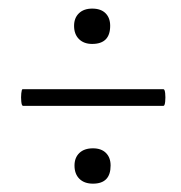

<svg xmlns="http://www.w3.org/2000/svg" viewBox="-20 -421 426 451"><path d="M34 -172.4Q31 -172.4 30 -182.4Q29 -192.4 30 -201.9Q31 -211.4 33 -211.4H364Q367 -211.4 368 -201.9Q369 -192.4 368 -182.4Q367 -172.4 364 -172.4ZM198.4 10.4Q178 10.4 166.5 -1Q155 -12.4 155 -32.1Q155 -50.7 166.5 -61.7Q178 -72.6 198.4 -72.6Q218 -72.6 228.9 -61.7Q239.8 -50.8 239.8 -32.2Q239.8 10.4 198.4 10.4ZM196.5 -317.8Q177 -317.8 165.5 -329.2Q154 -340.6 154 -360.3Q154 -378.9 165.5 -389.9Q176.9 -400.8 196.6 -400.8Q217 -400.8 227.9 -389.9Q238.8 -379 238.8 -360.4Q238.8 -317.8 196.5 -317.8Z"/></svg>

Font: Cormorant Light
Style: Italic
Weight: 300
Italic angle: -10°
Designer: Christian Thalmann (Catharsis Fonts)
Foundry: Catharsis Fonts
Version: Version 4.000